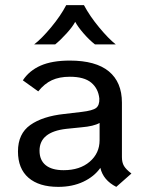

<svg xmlns="http://www.w3.org/2000/svg" viewBox="-20 -717 569 748"><path d="M492 -41 433 11Q382 -15 371 -63Q347 -29 304.5 -9Q262 11 207 11Q132 11 91 -24.5Q50 -60 50 -127Q50 -196 98 -230Q146 -264 230 -273L298 -281Q341 -286 354.5 -296.5Q368 -307 367 -333Q363 -372 335.5 -395Q308 -418 252 -418Q211 -418 182 -404.5Q153 -391 129 -361L69 -404Q94 -442 138.5 -461.5Q183 -481 252 -481Q353 -481 404 -439Q455 -397 455 -317V-105Q455 -84 463 -70.5Q471 -57 492 -41ZM368 -171V-238Q345 -225 297 -221L238 -215Q134 -203 134 -130Q134 -93 158 -73.5Q182 -54 228 -54Q291 -54 329.5 -87Q368 -120 368 -171ZM238 -697H307Q330 -654 366.5 -610Q403 -566 431 -544H350Q328 -561 305.5 -587Q283 -613 273 -632Q263 -613 239.5 -587Q216 -561 195 -544H113Q142 -566 179 -610.5Q216 -655 238 -697Z"/></svg>

Font: KoHo Medium
Style: Regular
Weight: 500
Version: Version 1.000; ttfautohint (v1.6)